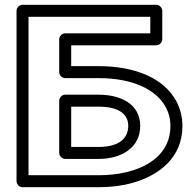

<svg xmlns="http://www.w3.org/2000/svg" viewBox="-20 -756 814 801"><path d="M392 -25H99V-686H607V-617H252C237 -617 227 -603 227 -592V-455C227 -440 241 -430 252 -430H392C535 -430 631 -382 671 -310C684 -286 691 -260 691 -230C691 -91 552 -25 392 -25ZM632 -567C643 -567 657 -577 657 -592V-711C657 -722 647 -736 632 -736H74C63 -736 49 -726 49 -711V0C49 11 59 25 74 25H392C443 25 490 19 533 7C645 -25 741 -99 741 -230C741 -268 732 -303 715 -335C663 -430 544 -480 392 -480H277V-567ZM565 -231C565 -322 483 -361 392 -361H252C237 -361 227 -347 227 -336V-118C227 -103 241 -93 252 -93H392C487 -93 565 -140 565 -231ZM515 -231C515 -177 474 -143 392 -143H277V-311H392C474 -311 515 -281 515 -231Z"/></svg>

Font: Asimov
Style: XWidOu
Weight: 500
Designer: Google
Version: Version 2.000980; 2014